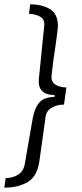

<svg xmlns="http://www.w3.org/2000/svg" viewBox="-44 -706 378 885"><path d="M223 -586Q223 -573 212 -496Q200 -420 193 -352Q193 -327 213 -315Q233 -303 262 -303L251 -224Q220 -224 195 -210Q170 -196 166 -167L138 34Q128 107 84 133Q40 159 -24 159L-18 115Q12 115 38 100Q64 85 70 51L106 -156Q115 -208 137.5 -233.5Q160 -259 207 -259L208 -268Q129 -268 135 -341L160 -589Q163 -617 140.5 -629.5Q118 -642 90 -642L95 -686Q151 -686 187 -663.5Q223 -641 223 -586Z"/></svg>

Font: Chivo Light Italic
Style: Regular
Weight: 300
Italic angle: -8.05°
Designer: Hector Gatti
Foundry: Omnibus-Type
Version: Version 1.007